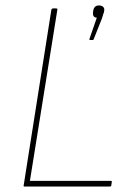

<svg xmlns="http://www.w3.org/2000/svg" viewBox="-20 -686 485 706"><path d="M71 0Q66 0 67 -4L169 -651Q171 -655 175 -655H186Q192 -655 191 -651L90 -21H388Q392 -21 391 -16L389 -3Q388 0 383 0ZM312 -539Q310 -539 309 -540Q308 -541 309 -543L336 -621Q329 -621 325 -625.5Q321 -630 322 -641L323 -647Q326 -666 344 -666Q353 -666 359 -661Q365 -656 363 -646L362 -640Q360 -636 358.5 -630Q357 -624 354 -616L325 -543Q324 -539 321 -539Z"/></svg>

Font: Sofia Sans Semi Condensed Thin
Style: Italic
Weight: 250
Italic angle: -9°
Version: Version 4.100